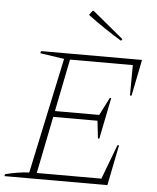

<svg xmlns="http://www.w3.org/2000/svg" viewBox="-58 -919 793 968"><g transform="rotate(5 338.5 -434.5)"><path d="M1 0 3 -10Q35 -18 65.5 -23Q96 -28 124 -29L249 -615L127 -633L130 -644H641L604 -460H596L597 -614H279L226 -349H450L496 -439H503L461 -230H454L444 -319H220L162 -30H489L555 -205H563L522 0ZM527 -731Q481 -759 438.5 -787.5Q396 -816 355 -847L371 -869H377L533 -740Z"/></g></svg>

Font: Piazzolla SC Thin
Style: Italic
Weight: 100
Italic angle: -11.3°
Designer: Juan Pablo del Peral
Foundry: Huerta Tipografica
Version: Version 1.330